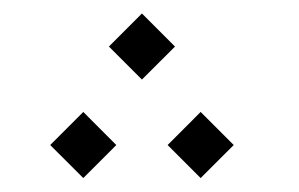

<svg xmlns="http://www.w3.org/2000/svg" viewBox="-20 -334 433 278"><path d="M137.7 -266.6 185.5 -218.8 233.4 -266.6 185.5 -314.5ZM222.7 -124 270.5 -76.2 318.4 -124 270.5 -171.9ZM52.7 -124 100.6 -76.2 148.4 -124 100.6 -171.9Z"/></svg>

Font: Estedad-FD VF
Style: Regular
Weight: 100
Designer: Amin Abedi
Version: Version 7.3